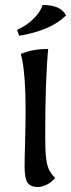

<svg xmlns="http://www.w3.org/2000/svg" viewBox="-20 -744 286 773"><path d="M79 -73Q79 -104 81 -172Q83 -248 83 -297Q83 -458 64 -527Q92 -538 117.5 -542.5Q143 -547 174 -547Q162 -423 162 -192Q162 -138 165.5 -108.5Q169 -79 177 -62Q185 -45 202 -27Q186 -9 167 0Q148 9 133 9Q103 9 91 -8.5Q79 -26 79 -73ZM49 -624Q86 -640 115 -668.5Q144 -697 151 -724Q188 -724 211 -714Q234 -704 246 -682Q185 -621 57 -600Z"/></svg>

Font: Mirza
Style: Regular
Weight: 400
Designer: Arabic design by Kourosh Beigpour, Latin design by Eduardo Tunni, engineering by Lasse Fister
Version: Version 1.000